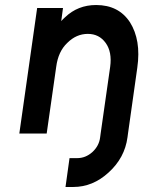

<svg xmlns="http://www.w3.org/2000/svg" viewBox="-20 -532 578 765"><path d="M490 0 527 -262Q535 -318 527.5 -363Q520 -408 498 -443Q453 -512 363 -512Q290 -512 239 -463Q235 -460 231.5 -456Q228 -452 224 -448L231 -500H128L57 0H166L204 -266Q212 -327 248 -361Q284 -397 330 -397Q375 -397 401 -361Q427 -325 419 -266L381 0ZM381 0 379 15Q375 49 348 74Q321 98 288 98H257L241 213H272Q350 213 413 155Q477 97 488 15L490 0Z"/></svg>

Font: Unageo
Style: SemiBold-Italic
Weight: 600
Designer: Richard Sepsi
Foundry: Richard Sepsi
Version: Version 2.000